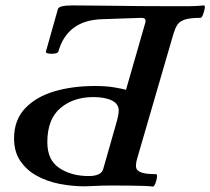

<svg xmlns="http://www.w3.org/2000/svg" viewBox="-20 -686 778 710"><path d="M294 3Q247 3 200.5 -6Q154 -15 116 -36Q78 -57 55 -91Q32 -125 32 -174Q32 -242 72.5 -285Q113 -328 180.5 -348Q248 -368 330 -368Q373 -368 402 -363Q431 -358 446 -354L517 -601Q523 -620 503 -620L357 -615Q229 -611 196 -496Q195 -490 182.5 -488Q170 -486 159 -488Q148 -490 150 -496L194 -652Q197 -666 248 -666Q301 -666 367 -665Q433 -664 498.5 -663.5Q564 -663 617 -663Q646 -663 675.5 -663Q705 -663 734 -666Q739 -666 737 -654.5Q735 -643 730.5 -631.5Q726 -620 721 -620Q683 -620 663.5 -613.5Q644 -607 636 -594.5Q628 -582 622 -563L487 -99Q482 -81 483 -68.5Q484 -56 500.5 -49Q517 -42 557 -42Q562 -42 560.5 -30.5Q559 -19 554.5 -7.5Q550 4 545 4Q531 2 513 1.5Q495 1 466.5 0.5Q438 0 392 0Q378 0 358 0.5Q338 1 320.5 2Q303 3 294 3ZM308 -35Q355 -35 362 -62L409 -227Q414 -244 416.5 -256.5Q419 -269 419 -277Q419 -302 393.5 -314.5Q368 -327 325 -327Q251 -327 203 -286Q155 -245 155 -160Q155 -94 199.5 -64.5Q244 -35 308 -35Z"/></svg>

Font: Junicode
Style: Bold Italic
Weight: 700
Italic angle: -11°
Designer: Peter S. Baker
Version: Version 2.100; ttfautohint (v1.8.4)